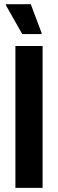

<svg xmlns="http://www.w3.org/2000/svg" viewBox="-20 -911 281 931"><path d="M54.7 0V-688H186.6V0ZM87.8 -745.9 8.7 -885.5V-890.5H129.3L181.8 -750.9V-745.9Z"/></svg>

Font: Saira Thin Condensed
Style: Regular
Weight: 100
Width: 3
Version: Version 1.101